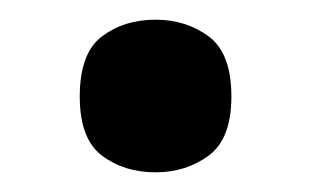

<svg xmlns="http://www.w3.org/2000/svg" viewBox="-20 -453 316 195"><path d="M138 -278Q106 -278 83.5 -295Q61 -312 61 -355Q61 -399 83.5 -416Q106 -433 138 -433Q169 -433 192 -416Q215 -399 215 -355Q215 -312 192 -295Q169 -278 138 -278Z"/></svg>

Font: Noto Serif Thai SemiCondensed
Style: Bold
Weight: 700
Width: 4
Designer: Monotype Design Team
Foundry: Monotype Imaging Inc.
Version: Version 2.002; ttfautohint (v1.8.4.7-5d5b)